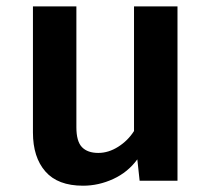

<svg xmlns="http://www.w3.org/2000/svg" viewBox="-20 -563 655 598"><path d="M217.9 -543.1V-166.7Q217.9 -122.6 235.4 -104.6Q252.8 -86.7 286.2 -86.7Q317.9 -86.7 348.2 -105.9Q378.5 -125.1 397.4 -154.9V-543.1H532.8V0H414.9L407.7 -66.7Q378.5 -26.7 332.8 -5.6Q287.2 15.4 238.5 15.4Q160 15.4 121.3 -29Q82.6 -73.3 82.6 -150.3V-543.1Z"/></svg>

Font: Fira Code SemiBold
Style: Regular
Weight: 600
Designer: Carrois Corporate, Edenspiekermann AG, Nikita Prokopov
Foundry: Carrois Corporate, Edenspiekermann AG, Nikita Prokopov
Version: Version 6.002